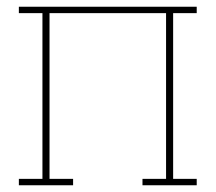

<svg xmlns="http://www.w3.org/2000/svg" viewBox="-20 -550 640 570"><path d="M36 0V-19H106V-511H36V-530H564V-511H494V-19H564V0H403V-19H473V-511H127V-19H197V0Z"/></svg>

Font: Iosevka Curly Slab ThEx
Style: Regular
Weight: 100
Width: 7
Monospace: yes
Designer: Belleve Invis
Foundry: Belleve Invis
Version: Version 11.1.0; ttfautohint (v1.8.3)